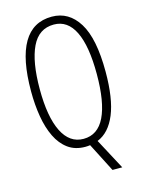

<svg xmlns="http://www.w3.org/2000/svg" viewBox="-131 -801 787 1048"><g transform="rotate(-15 262.5 -277.0)"><path d="M473.6 -357.9Q473.6 -206.1 437.5 -118.7Q401.4 -31.2 333.5 -3.9L426.3 169.9H371.1L288.1 7.8Q280.8 8.8 273.9 9.3Q267.1 9.8 260.7 9.8Q204.1 9.8 164.3 -19Q124.5 -47.9 99.9 -98.6Q75.2 -149.4 64 -216.1Q52.7 -282.7 52.7 -358.9Q52.7 -724.1 266.6 -724.1Q362.8 -724.1 418.2 -635Q473.6 -545.9 473.6 -357.9ZM101.6 -358.4Q101.6 -202.1 143.1 -118.4Q184.6 -34.7 263.2 -34.7Q344.2 -34.7 384 -117.2Q423.8 -199.7 423.8 -357.9Q423.8 -516.6 384 -598.1Q344.2 -679.7 266.6 -679.7Q181.2 -679.7 141.4 -596.2Q101.6 -512.7 101.6 -358.4Z"/></g></svg>

Font: Open Sans Condensed Light
Style: Regular
Weight: 300
Width: 3
Designer: Monotype Design Team
Foundry: Monotype Imaging Inc.
Version: Version 3.003; ttfautohint (v1.8.4)